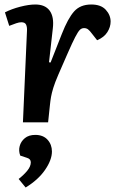

<svg xmlns="http://www.w3.org/2000/svg" viewBox="-20 -544 540 854"><path d="M100 -407Q101 -424 96 -434.5Q91 -445 75 -445Q65 -445 52 -440.5Q39 -436 21 -429L2 -489Q31 -504 69.5 -514Q108 -524 137 -524Q181 -524 201 -496.5Q221 -469 215 -418L198 -267L205 -266L255 -393Q282 -462 309.5 -493Q337 -524 386 -524Q429 -524 450.5 -500.5Q472 -477 472 -448Q472 -424 457.5 -401Q443 -378 412 -365L390 -393Q379 -408 371.5 -413.5Q364 -419 354 -419Q343 -419 335 -411Q327 -403 314.5 -379Q302 -355 281 -307Q255 -248 239.5 -212Q224 -176 217 -153Q210 -130 207 -113Q204 -96 202 -76L194 0H82ZM94 290 63 252Q86 234 101.5 215Q117 196 117 178Q117 163 100 158L70 148Q62 127 67.5 106Q73 85 90.5 70.5Q108 56 137 56Q172 56 191.5 77.5Q211 99 211 130Q211 167 180.5 211.5Q150 256 94 290Z"/></svg>

Font: Literata 12pt SemiBold
Style: Italic
Weight: 600
Italic angle: -2°
Designer: Latin by Veronika Burian and Jose Scaglione. Greek by Irene Vlachou. Cyrillic by Vera Evstafieva
Foundry: TypeTogether
Version: Version 3.002